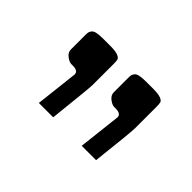

<svg xmlns="http://www.w3.org/2000/svg" viewBox="-52 -979 396 396"><g transform="rotate(45 146.0 -781.0)"><path d="M250 -854V-791.5Q250 -778.8 239.7 -687.5H197.8L208.5 -781.2Q208.5 -791.5 192.9 -791.5H188.5Q182.6 -791.5 174.6 -797.6Q166.5 -803.7 166.5 -812.5V-854Q166.5 -859.4 167 -862.1Q167.5 -864.7 170.2 -868.4Q172.9 -872.1 179.7 -873.5Q186.5 -875 197.8 -875H218.8Q233.9 -875 240.7 -872.3Q247.6 -869.6 248.8 -866Q250 -862.3 250 -854ZM125 -854V-791.5Q125 -783.7 114.7 -687.5H72.8L83.5 -781.2Q83.5 -791.5 67.9 -791.5H63.5Q57.6 -791.5 49.6 -797.6Q41.5 -803.7 41.5 -812.5V-854Q41.5 -859.4 42 -862.1Q42.5 -864.7 45.2 -868.4Q47.9 -872.1 54.7 -873.5Q61.5 -875 72.8 -875H93.8Q108.9 -875 115.7 -872.3Q122.6 -869.6 123.8 -866Q125 -862.3 125 -854Z"/></g></svg>

Font: Gputeks
Style: Bold
Weight: 600
Width: 8
Version: Version 0.9